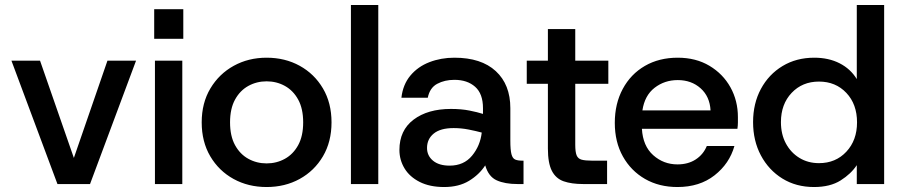

<svg xmlns="http://www.w3.org/2000/svg" viewBox="-20 -740 3624 772"><path d="M211 0 26 -496H141L277 -105L412 -496H527L342 0Z M600 -584V-703H717V-584ZM603 0V-496H713V0Z M1052 12Q978 12 919 -20.5Q860 -53 825.5 -111.5Q791 -170 791 -248Q791 -326 826 -384.5Q861 -443 920 -475.5Q979 -508 1052 -508Q1126 -508 1185 -475.5Q1244 -443 1278.5 -384.5Q1313 -326 1313 -248Q1313 -170 1278.5 -111.5Q1244 -53 1185 -20.5Q1126 12 1052 12ZM1052 -83Q1092 -83 1125.5 -101.5Q1159 -120 1179 -156.5Q1199 -193 1199 -248Q1199 -303 1179 -339.5Q1159 -376 1125.5 -394.5Q1092 -413 1052 -413Q1012 -413 978.5 -394.5Q945 -376 925 -339.5Q905 -303 905 -248Q905 -193 925 -156.5Q945 -120 978.5 -101.5Q1012 -83 1052 -83Z M1391 0V-720H1501V0Z M1766 12Q1708 12 1667.5 -8.5Q1627 -29 1606.5 -63Q1586 -97 1586 -137Q1586 -216 1643 -259Q1700 -302 1793 -302Q1835 -302 1867.5 -295.5Q1900 -289 1922 -282V-305Q1922 -363 1890.5 -391Q1859 -419 1807 -419Q1768 -419 1738 -403Q1708 -387 1700 -347H1594Q1600 -400 1630 -436Q1660 -472 1706.5 -490Q1753 -508 1807 -508Q1915 -508 1973.5 -454Q2032 -400 2032 -305V-175Q2032 -137 2036.5 -120Q2041 -103 2051.5 -98.5Q2062 -94 2080 -94H2085V0H2061Q2010 0 1977 -15Q1944 -30 1931 -75Q1907 -38 1866 -13Q1825 12 1766 12ZM1788 -74Q1845 -74 1878 -114Q1911 -154 1917 -207Q1895 -213 1865 -219Q1835 -225 1804 -225Q1751 -225 1724 -203Q1697 -181 1697 -145Q1697 -114 1721 -94Q1745 -74 1788 -74Z M2325 0Q2278 0 2246.5 -11Q2215 -22 2199 -53Q2183 -84 2183 -143V-403H2098V-496H2183V-623H2293V-496H2426V-403H2293V-158Q2293 -129 2298.5 -115.5Q2304 -102 2318.5 -98Q2333 -94 2361 -94H2421V0Z M2704 12Q2630 12 2573.5 -20.5Q2517 -53 2484.5 -111Q2452 -169 2452 -246Q2452 -323 2484 -382.5Q2516 -442 2573 -475Q2630 -508 2705 -508Q2778 -508 2832.5 -475.5Q2887 -443 2917 -389Q2947 -335 2947 -269Q2947 -259 2947 -247.5Q2947 -236 2945 -222H2561Q2565 -153 2606.5 -116Q2648 -79 2704 -79Q2747 -79 2777.5 -99Q2808 -119 2822 -153H2933Q2913 -82 2853 -35Q2793 12 2704 12ZM2705 -418Q2652 -418 2612 -387Q2572 -356 2563 -296H2837Q2834 -352 2797 -385Q2760 -418 2705 -418Z M3253 12Q3181 12 3126 -22Q3071 -56 3039.5 -115Q3008 -174 3008 -249Q3008 -324 3039.5 -382.5Q3071 -441 3126.5 -474.5Q3182 -508 3254 -508Q3312 -508 3356 -485.5Q3400 -463 3425 -422V-720H3535V0H3425V-76Q3402 -41 3360 -14.5Q3318 12 3253 12ZM3273 -84Q3340 -84 3383 -130Q3426 -176 3426 -248Q3426 -321 3383 -366.5Q3340 -412 3273 -412Q3206 -412 3163 -366.5Q3120 -321 3120 -249Q3120 -200 3140 -163Q3160 -126 3194.5 -105Q3229 -84 3273 -84Z"/></svg>

Font: HostGroteskMedium
Style: Regular
Weight: 500
Designer: Doukan Karapınar based on Poppins by Indian Type Foundry, Jonny Pinhorn
Foundry: Element Type
Version: Version 1.001; ttfautohint (v1.8.4.7-5d5b)